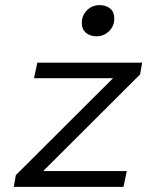

<svg xmlns="http://www.w3.org/2000/svg" viewBox="-20 -731 640 751"><path d="M34 0 42 -46 422 -425H113L126 -486H536L528 -440L149 -62H476L463 0ZM357 -589Q333 -589 316.5 -602.5Q300 -616 300 -642Q300 -671 320.5 -691Q341 -711 369 -711Q395 -711 411 -697.5Q427 -684 427 -658Q427 -629 406.5 -609Q386 -589 357 -589Z"/></svg>

Font: Source Code Pro
Style: Italic
Weight: 400
Italic angle: -11°
Monospace: yes
Designer: Paul D. Hunt, Teo Tuominen
Foundry: Adobe Systems Incorporated
Version: Version 1.050;PS 1.000;hotconv 16.6.51;makeotf.lib2.5.65220